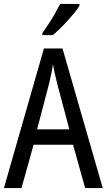

<svg xmlns="http://www.w3.org/2000/svg" viewBox="-20 -963 547 983"><path d="M416 0 354 -222H152L90 0H0L205 -715H300L506 0ZM274 -530Q271 -545 266 -563.5Q261 -582 257.5 -601Q254 -620 251 -634Q249 -617 245.5 -599Q242 -581 238 -564Q234 -547 230 -530L170 -301H335ZM387 -934Q378 -918 361.5 -898Q345 -878 325.5 -856.5Q306 -835 286.5 -816Q267 -797 251 -783H197V-794Q215 -819 231.5 -844.5Q248 -870 262.5 -895.5Q277 -921 288 -943H387Z"/></svg>

Font: Noto Sans Khmer Condensed
Style: Regular
Weight: 400
Width: 3
Designer: Danh Hong and the Monotype Design Team
Foundry: Monotype Imaging Inc.
Version: Version 2.004